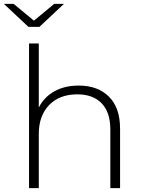

<svg xmlns="http://www.w3.org/2000/svg" viewBox="-43 -965 736 985"><path d="M285 -945 159 -827H103L-23 -945H27L131 -859L235 -945ZM361 -526Q459 -526 516 -469Q573 -412 573 -305V0H523V-301Q523 -389 478.5 -435Q434 -481 354 -481Q262 -481 209 -426Q156 -371 156 -278V0H106V-742H156V-413Q183 -467 236 -496.5Q289 -526 361 -526Z"/></svg>

Font: mBank Light
Style: Regular
Weight: 300
Designer: Julieta Ulanovsky
Foundry: Julieta Ulanovsky
Version: Version 7.200;PS 007.200;hotconv 1.0.88;makeotf.lib2.5.64775